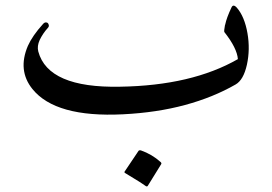

<svg xmlns="http://www.w3.org/2000/svg" viewBox="-20 -399 966 682"><path d="M821 -372Q835 -356 844.5 -333Q854 -310 859 -281Q869 -224 857 -169Q845 -115 817 -99Q737 -53 637 -26Q537 1 417 7Q177 19 95 -83Q42 -149 79 -236Q87 -254 100.5 -273.5Q114 -293 133 -314Q139 -321 146 -319Q151 -318 153 -311Q155 -305 150 -300Q132 -280 121 -257Q111 -235 116 -216Q151 -86 406 -91Q534 -93 638.5 -117.5Q743 -142 825 -189Q822 -228 777 -285Q775 -288 779 -309Q780 -311 780 -312Q785 -336 802 -372Q808 -386 821 -372ZM472 137Q474 134 480 135Q520 149 551 177Q555 181 552 185L505 261Q502 266 495 260Q491 257 474 246Q457 235 425 216Q420 213 423 210Z"/></svg>

Font: Amiri Quran
Style: Regular
Weight: 400
Designer: Khaled Hosny
Version: Version 0.117